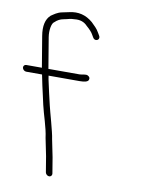

<svg xmlns="http://www.w3.org/2000/svg" viewBox="-111 -803 646 870"><g transform="rotate(10 212.0 -368.0)"><path d="M188.8 -7 176.7 -80 160.2 -161C156.6 -190.4 129.5 -282.3 123.6 -308.5C120.3 -323.3 100 -408.1 97.5 -423.5L94.6 -441H237.6C261.4 -441 274.9 -445.2 278 -453.5C281.2 -461.8 278.1 -468.3 268.7 -473C260.1 -477.3 241.4 -471 232.6 -471H88.6L64.9 -613C60 -642.8 65.7 -677.3 78.1 -684C89.4 -695 102.1 -701.7 116.1 -704.2C139.1 -708.4 145.7 -713 166.3 -713C191 -715.8 210.8 -709.1 225.6 -693C241 -679.8 251.3 -668.4 256.3 -659L263.3 -647C272.7 -628.1 298.9 -638.9 289.4 -658L282.4 -670C271.2 -690.6 259.6 -699 245.1 -714C213.3 -741.2 177.2 -750.1 136.7 -740.5C129.6 -738.8 119.3 -736.7 105.6 -734C82.9 -729.5 70.2 -718.5 56.8 -710C34.7 -690.3 27.4 -658 34.9 -613L58.6 -471H-13.4C-21.4 -471 -27.3 -463.9 -25.9 -456C-24.6 -448.1 -16.4 -441 -8.4 -441H64.6C65.8 -433.7 69.2 -417.3 74.7 -392L84.3 -349.5C88.1 -332.5 91.4 -318 94 -306C103.3 -264.4 124.6 -207 130.2 -161L146.7 -80L158.8 -7C160.2 0.9 168.4 8 176.3 8C184.3 8 190.2 0.9 188.8 -7Z"/></g></svg>

Font: MewTooHand
Style: Lta
Weight: 400
Designer: Mew Too, Robert Jablonski
Version: Version 0.77